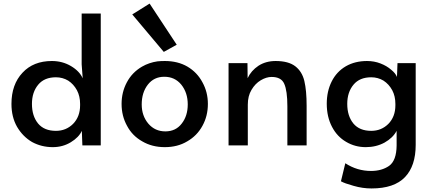

<svg xmlns="http://www.w3.org/2000/svg" viewBox="-20 -811 2406 1071"><path d="M159.2 -18.6Q107.4 -48.8 75.2 -103.5Q43.9 -158.2 43.9 -231.4Q43.9 -339.8 105.5 -405.3Q166 -470.7 269.5 -470.7Q328.1 -470.7 376 -442.4Q423.8 -414.1 441.4 -374Q439.5 -400.4 435.5 -452.1Q435.5 -522.5 435.5 -735.4Q462.9 -735.4 542 -735.4Q542 -550.8 542 0Q516.6 0 439.5 0Q438.5 -20.5 436.5 -81.1Q419.9 -44.9 375 -17.6Q330.1 9.8 274.4 9.8Q211.9 9.8 159.2 -18.6ZM387.7 -120.1Q426.8 -160.2 426.8 -223.6Q426.8 -226.6 426.8 -231.4Q426.8 -274.4 409.2 -307.6Q390.6 -341.8 360.4 -361.3Q329.1 -379.9 292 -379.9Q227.5 -379.9 193.4 -338.9Q158.2 -296.9 158.2 -231.4Q158.2 -164.1 192.4 -122.1Q226.6 -81.1 292 -81.1Q348.6 -81.1 387.7 -120.1Z M773.4 -22.5Q717.8 -53.7 688.5 -109.4Q658.2 -164.1 658.2 -231.4Q658.2 -296.9 687.5 -351.6Q716.8 -407.2 772.5 -439.5Q811.5 -461.9 858.4 -468.8Q877.9 -470.7 899.4 -470.7Q971.7 -470.7 1025.4 -439.5Q1080.1 -407.2 1109.4 -351.6Q1139.6 -296.9 1139.6 -231.4Q1139.6 -164.1 1109.4 -109.4Q1079.1 -53.7 1024.4 -22.5Q970.7 9.8 899.4 9.8Q828.1 9.8 773.4 -22.5ZM993.2 -121.1Q1027.3 -164.1 1027.3 -228.5Q1027.3 -293.9 991.2 -338.9Q955.1 -382.8 896.5 -382.8Q838.9 -382.8 804.7 -338.9Q770.5 -294.9 770.5 -228.5Q770.5 -165 807.6 -121.1Q844.7 -78.1 902.3 -78.1Q960 -78.1 993.2 -121.1ZM717.8 -730.5Q742.2 -745.1 814.5 -791Q852.5 -733.4 965.8 -561.5Q948.2 -551.8 893.6 -521.5Q849.6 -573.2 717.8 -730.5Z M1254.9 -459Q1281.2 -459 1360.4 -459Q1361.3 -438.5 1361.3 -375Q1380.9 -417 1421.9 -444.3Q1462.9 -470.7 1517.6 -470.7Q1588.9 -470.7 1627 -441.4Q1665 -412.1 1677.7 -359.4Q1690.4 -305.7 1690.4 -220.7Q1690.4 -147.5 1690.4 0Q1664.1 0 1583 0Q1583 -54.7 1583 -217.8Q1583 -304.7 1565.4 -343.8Q1548.8 -381.8 1495.1 -381.8Q1465.8 -381.8 1434.6 -363.3Q1403.3 -344.7 1382.8 -309.6Q1362.3 -275.4 1362.3 -227.5Q1362.3 -152.3 1362.3 0Q1335.9 0 1254.9 0Q1254.9 -115.2 1254.9 -459Z M1952.1 225.6Q1902.3 211.9 1881.8 200.2Q1889.6 167 1906.2 99.6Q1971.7 142.6 2049.8 142.6Q2109.4 142.6 2150.4 114.3Q2191.4 85 2192.4 1Q2192.4 -26.4 2192.4 -81.1Q2171.9 -42 2125 -15.6Q2078.1 9.8 2020.5 9.8Q1960.9 9.8 1911.1 -19.5Q1860.4 -48.8 1832 -103.5Q1802.7 -159.2 1802.7 -232.4Q1802.7 -301.8 1830.1 -356.4Q1857.4 -411.1 1909.2 -441.4Q1960 -470.7 2027.3 -470.7Q2067.4 -470.7 2102.5 -457Q2137.7 -443.4 2162.1 -421.9Q2186.5 -402.3 2194.3 -381.8Q2195.3 -407.2 2197.3 -459Q2222.7 -459 2298.8 -459Q2298.8 -344.7 2298.8 -2.9Q2298.8 114.3 2239.3 176.8Q2178.7 240.2 2052.7 240.2Q2002 240.2 1952.1 225.6ZM2146.5 -120.1Q2185.5 -160.2 2185.5 -223.6Q2185.5 -226.6 2185.5 -231.4Q2185.5 -274.4 2168 -307.6Q2149.4 -341.8 2119.1 -361.3Q2087.9 -379.9 2050.8 -379.9Q1986.3 -379.9 1952.1 -338.9Q1917 -296.9 1917 -231.4Q1917 -164.1 1951.2 -122.1Q1985.4 -81.1 2050.8 -81.1Q2107.4 -81.1 2146.5 -120.1Z"/></svg>

Font: Alata=Ham
Style: Regular
Weight: 400
Designer: Spyros Zevelakis, Eben Sorkin
Version: Version 1.004